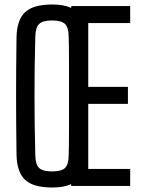

<svg xmlns="http://www.w3.org/2000/svg" viewBox="-20 -827 626 854"><path d="M211.5 7Q128.5 7 91.8 -27Q55 -61 53.5 -139Q52.5 -213 52 -277Q51.5 -341 51.5 -402Q51.5 -463 52 -526Q52.5 -589 53.5 -661Q55 -739 91.8 -773Q128.5 -807 211.5 -807Q264 -807 296.5 -792L297.5 -800H559V-724.5H372.5V-440.5H549V-365H372.5V-75.5H559V0H296.5V-8Q264.5 7 211.5 7ZM211.5 -64.5Q253 -64.5 269 -79.8Q285 -95 285.5 -135Q286 -148 286.5 -179.8Q287 -211.5 287 -255.5Q287 -299.5 287 -349.8Q287 -400 287 -450Q287 -500 287 -544Q287 -588 286.5 -620Q286 -652 285.5 -664.5Q285 -705 269 -720.5Q253 -736 211.5 -736Q170.5 -736 154.2 -720.5Q138 -705 137 -664.5Q135 -591 134.2 -527.2Q133.5 -463.5 133.5 -402.8Q133.5 -342 134.2 -277Q135 -212 137 -135Q138 -95 154.2 -79.8Q170.5 -64.5 211.5 -64.5Z"/></svg>

Font: Big Shoulders
Style: Regular
Weight: 400
Designer: Patric King
Foundry: XO Type Co
Version: Version 2.002